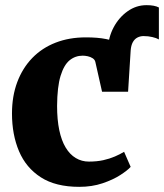

<svg xmlns="http://www.w3.org/2000/svg" viewBox="-20 -714 636 745"><path d="M477 -358 429 -428.5 399 -525Q400.5 -569.5 421 -608Q441.5 -646.5 475 -670.2Q508.5 -694 548.5 -694Q579.5 -694 596.5 -685V-561Q587 -566.5 571.2 -570.2Q555.5 -574 537 -574Q524 -574 513 -568.2Q502 -562.5 495.2 -550Q488.5 -537.5 487 -518ZM287.5 11Q196 11 138.5 -26Q81 -63 53.8 -127.2Q26.5 -191.5 26.5 -273.5Q26.5 -341 47 -395.5Q67.5 -450 105.2 -489Q143 -528 195.8 -548.5Q248.5 -569 313 -569Q359.5 -569 391.5 -562.5Q423.5 -556 445.8 -548.8Q468 -541.5 484 -539L477 -358H376L350 -473.5Q348 -482.5 339.5 -488Q331 -493.5 320.2 -495.8Q309.5 -498 301 -498Q272 -498 250 -480Q228 -462 215 -419.5Q202 -377 201.5 -303Q201.5 -249.5 210 -209Q218.5 -168.5 234.8 -141.5Q251 -114.5 274 -100.8Q297 -87 325 -87Q356 -87 380.8 -92.5Q405.5 -98 425.8 -106.8Q446 -115.5 461.5 -125L487 -66.5Q475 -53 446.8 -34.8Q418.5 -16.5 377.8 -2.8Q337 11 287.5 11Z"/></svg>

Font: Merriweather 20pt Black
Style: Regular
Weight: 900
Version: Version 2.100